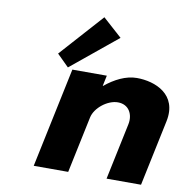

<svg xmlns="http://www.w3.org/2000/svg" viewBox="-87 -886 950 971"><g transform="rotate(10 388.0 -401.0)"><path d="M172.4 -580.4 233.3 -520 469.6 -713.5 371.1 -801.9ZM326.6 0H149.6L257.5 -513H434.5L423.1 -459H425.1C473.5 -499 530.6 -528 586.6 -528C680.6 -528 801.7 -481 771.7 -338L700.6 0H523.6L584.6 -290C595.3 -341 570.6 -390 513.6 -390C460.6 -390 398.3 -341 387.6 -290Z"/></g></svg>

Font: Hussar
Style: BdOblTwo
Weight: 700
Foundry: Cannot Into Space Fonts
Version: Version 2.00